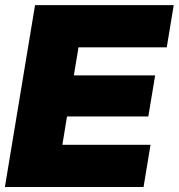

<svg xmlns="http://www.w3.org/2000/svg" viewBox="-22 -748 715 768"><path d="M-2.4 0 118.2 -727.5H672.9L645 -558.6H292L273.4 -446.3H598.6L571.3 -282.2H246.1L227.5 -168.9H580.1L552.2 0Z"/></svg>

Font: Inter 28pt Black
Style: Italic
Weight: 900
Italic angle: -9.3988°
Designer: Rasmus Andersson
Foundry: rsms
Version: Version 4.001;git-66647c0bb